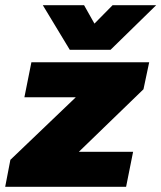

<svg xmlns="http://www.w3.org/2000/svg" viewBox="-50 -720 622 740"><path d="M115 -700H274L314 -629L384 -700H552L376 -528H219ZM-10 -104 242 -345H44L71 -480H525L503 -376L254 -135H463L436 0H-30Z"/></svg>

Font: Readiness ExtraBold
Style: Italic
Weight: 800
Italic angle: -12°
Designer: Katatrad Team
Foundry: CadsonDemak
Version: Version 1.00;January 16, 2020;FontCreator 12.0.0.2550 64-bit